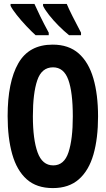

<svg xmlns="http://www.w3.org/2000/svg" viewBox="-20 -953 540 981"><path d="M250 8Q167 8 116.5 -37Q66 -82 42.5 -165Q19 -248 19 -360Q19 -534 73.5 -629.5Q128 -725 249 -725Q331 -725 382 -680Q433 -635 457 -552.5Q481 -470 481 -358Q481 -246 457.5 -164Q434 -82 383 -37Q332 8 250 8ZM252 -108Q308 -108 330 -175Q352 -242 352 -358Q352 -482 329 -545.5Q306 -609 251 -609Q193 -609 170.5 -543Q148 -477 148 -359Q148 -241 172 -174.5Q196 -108 252 -108ZM333 -773Q307 -794 279.5 -821.5Q252 -849 230.5 -876.5Q209 -904 200 -923V-933H321Q330 -911 350 -871Q370 -831 394 -786V-773ZM162 -773Q142 -791 115 -819.5Q88 -848 65.5 -876.5Q43 -905 34 -923V-933H156Q168 -906 186 -869Q204 -832 229 -786V-773Z"/></svg>

Font: Noto Sans Mono ExtraCondensed
Style: Bold
Weight: 700
Width: 2
Designer: Monotype Design Team
Foundry: Monotype Imaging Inc.
Version: Version 2.014